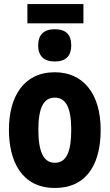

<svg xmlns="http://www.w3.org/2000/svg" viewBox="-20 -916 540 946"><path d="M115 -801H391V-896H115ZM250 -613C306 -613 331 -642 331 -692C331 -745 305 -772 250 -772C196 -772 168 -745 168 -692C168 -640 197 -613 250 -613ZM250 10C421 10 476 -127 476 -276C476 -458 387 -560 250 -560C96 -560 24 -439 24 -277C24 -123 86 10 250 10ZM250 -114C194 -114 169 -170 169 -277C169 -383 194 -435 250 -435C306 -435 331 -382 331 -277C331 -169 308 -114 250 -114Z"/></svg>

Font: Noto Sans Mono ExtraCondensed ExtraBold
Style: Regular
Weight: 800
Width: 2
Designer: Monotype Design Team
Foundry: Monotype Imaging Inc.
Version: Version 2.014